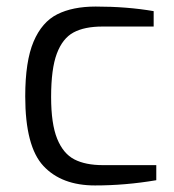

<svg xmlns="http://www.w3.org/2000/svg" viewBox="-20 -560 530 586"><path d="M57 -266Q57 -373 82.5 -433Q108 -493 155 -516.5Q202 -540 272 -540Q368 -540 449 -526V-479H293Q238 -479 204.5 -461Q171 -443 153.5 -396.5Q136 -350 136 -264Q136 -182 154.5 -136.5Q173 -91 207 -73.5Q241 -56 294 -56H457V-10Q363 6 270 6Q168 6 112.5 -53.5Q57 -113 57 -266Z"/></svg>

Font: Exo
Style: Regular
Weight: 400
Designer: Natanael Gama
Foundry: Natanael Gama
Version: Version 1.500; ttfautohint (v1.6)